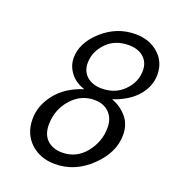

<svg xmlns="http://www.w3.org/2000/svg" viewBox="-129 -777 810 898"><g transform="rotate(20 276.5 -328.0)"><path d="M75.2 -141.1Q75.2 -208 121.6 -267.1Q168 -326.2 254.9 -354Q208 -369.1 183.1 -402.6Q158.2 -436 158.2 -475.1Q158.2 -550.3 229.5 -614.3Q300.8 -678.2 393.1 -678.2Q461.9 -678.2 507.6 -638.2Q553.2 -598.1 553.2 -534.2Q553.2 -477.1 512.7 -429Q472.2 -380.9 393.1 -354Q436 -339.8 467.5 -304Q499 -268.1 499 -214.8Q499 -127 421.6 -52.5Q344.2 22 245.1 22Q170.9 22 123 -22.9Q75.2 -67.9 75.2 -141.1ZM155.8 -141.1Q155.8 -92.3 183.8 -66.2Q211.9 -40 257.8 -40Q328.6 -40 373.8 -95.9Q418.9 -151.9 418.9 -221.2Q418.9 -268.1 391.4 -295.7Q363.8 -323.2 316.9 -323.2Q250 -323.2 202.9 -269.3Q155.8 -215.3 155.8 -141.1ZM228 -475.1Q228 -433.1 256.1 -408.9Q284.2 -384.8 330.1 -384.8Q397 -384.8 439.9 -428.5Q482.9 -472.2 482.9 -528.8Q482.9 -570.8 454.8 -595Q426.8 -619.1 380.9 -619.1Q312 -619.1 270 -574.7Q228 -530.3 228 -475.1Z"/></g></svg>

Font: CMU Sans Serif
Style: Oblique
Weight: 500
Italic angle: -12°
Version: Version 0.7.0